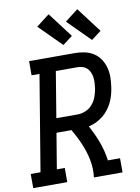

<svg xmlns="http://www.w3.org/2000/svg" viewBox="-113 -1054 817 1122"><g transform="rotate(-10 295.5 -492.5)"><path d="M-9 0V-84H49L143 -651H96V-735H368Q398 -735 427 -728.5Q456 -722 479.5 -706.5Q503 -691 518.5 -667Q534 -643 541 -615.5Q548 -588 547.5 -558Q547 -528 542 -498Q539 -476 532.5 -454Q526 -432 516 -411.5Q506 -391 491 -372Q476 -353 457.5 -338.5Q439 -324 418 -314Q397 -304 374 -299Q387 -274 399 -248.5Q411 -223 421 -196Q431 -169 438 -141Q445 -113 449 -84H521V0H351Q355 -27 353.5 -54Q352 -81 347 -106.5Q342 -132 334 -156.5Q326 -181 316 -204.5Q306 -228 294.5 -250.5Q283 -273 270 -295H181L146 -84H193V0ZM321 -379Q345 -379 369 -389Q393 -399 410 -419Q427 -439 435.5 -463Q444 -487 448 -511Q450 -527 451 -543.5Q452 -560 450 -575.5Q448 -591 442 -605.5Q436 -620 425.5 -630.5Q415 -641 400 -646Q385 -651 368 -651H240L195 -379ZM480 -793 348 -925 426 -985 538 -837ZM310 -793 178 -925 256 -985 368 -837Z"/></g></svg>

Font: Iosevka Curly Slab MdEx
Style: Italic
Weight: 500
Width: 7
Italic angle: -9°
Monospace: yes
Designer: Belleve Invis
Foundry: Belleve Invis
Version: Version 11.0.0; ttfautohint (v1.8.3)